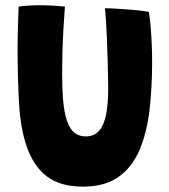

<svg xmlns="http://www.w3.org/2000/svg" viewBox="-20 -696 646 732"><path d="M297 15.5Q208 15.5 157.2 -24.5Q106.5 -64.5 81.5 -138.5Q58.5 -205 52.8 -300.2Q47 -395.5 47 -515.5Q47 -534 47.5 -554Q48 -574 48.5 -594.8Q49 -615.5 49.8 -635Q50.5 -654.5 51 -671Q71.5 -673.5 92.5 -674.8Q113.5 -676 132.5 -676Q158 -676 183 -674.5Q208 -673 227.5 -671Q224.5 -633.5 222 -589.5Q219.5 -545.5 218.2 -499.8Q217 -454 217 -411Q217 -361 220 -322.2Q223 -283.5 229.5 -256Q239 -215 258 -195.5Q277 -176 307 -176Q340 -176 358.8 -198.5Q377.5 -221 385 -262Q392.5 -303 392.5 -357.5Q392.5 -377.5 391.8 -409.2Q391 -441 390 -478.2Q389 -515.5 387.5 -552Q386 -588.5 384 -618.2Q382 -648 380 -664.5Q400 -664.5 426.2 -662.8Q452.5 -661 478.2 -659Q504 -657 523 -654.5Q542 -652 547.5 -650.5Q552 -624 554.5 -592.8Q557 -561.5 558.5 -528Q560 -494.5 560 -461Q560 -361.5 549.8 -275Q539.5 -188.5 511.5 -123.2Q483.5 -58 431.5 -21.2Q379.5 15.5 297 15.5Z"/></svg>

Font: Grandstander Thin
Style: Bold
Weight: 700
Version: Version 1.200